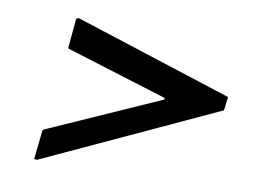

<svg xmlns="http://www.w3.org/2000/svg" viewBox="-31 -514 445 308"><g transform="rotate(5 191.5 -360.0)"><path d="M80.8 -474.8 72.2 -427.2 73 -425.8 233.2 -360.5V-358L44 -293L42.5 -291.5L33.2 -244.8L37.8 -243.8L329.8 -349L334.5 -370.8L84.5 -476.2Z"/></g></svg>

Font: Emberly Black
Style: Italic
Weight: 900
Italic angle: -12°
Designer: Rajesh Rajput
Foundry: Rajesh Rajput
Version: Version 1.000